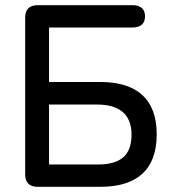

<svg xmlns="http://www.w3.org/2000/svg" viewBox="-20 -720 674 740"><path d="M124 0H366C508 0 584 -66 584 -202C584 -338 508 -404 366 -404H169V-614H491C522 -614 539 -629 539 -657C539 -685 522 -700 491 -700H124C93 -700 77 -683 77 -652V-48C77 -17 93 0 124 0ZM169 -86V-317H356C438 -317 487 -280 487 -202C487 -122 446 -86 356 -86Z"/></svg>

Font: 寒蝉半圆体
Style: Regular
Weight: 400
Designer: Yoshimichi Ohira & Warren
Foundry: ChillType
Version: Version 1.800;Glyphs 3.1.1 (3135)